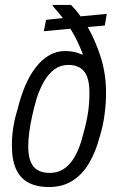

<svg xmlns="http://www.w3.org/2000/svg" viewBox="-20 -743 477 775"><path d="M177 12Q129 12 95.5 -5.5Q62 -23 45 -60Q28 -97 28 -156Q28 -194 34 -231Q40 -268 51 -302Q63 -352 81 -395Q99 -438 123.5 -470Q148 -502 178 -519.5Q208 -537 242 -537Q262 -537 279 -533.5Q296 -530 312 -522L314 -526Q302 -556 290 -580.5Q278 -605 264 -627L157 -617L166 -663L234 -670Q223 -684 212 -696.5Q201 -709 192 -720L193 -723H267Q275 -715 286 -702Q297 -689 305 -677L411 -687L403 -640L334 -634Q366 -578 387 -511Q408 -444 408 -369Q408 -326 402 -280.5Q396 -235 383 -193Q367 -131 339.5 -84.5Q312 -38 272 -13Q232 12 177 12ZM181 -45Q212 -45 236.5 -60.5Q261 -76 279 -106Q297 -136 309 -176Q317 -204 323.5 -230Q330 -256 334 -280Q338 -304 339.5 -326.5Q341 -349 341 -369Q341 -409 331.5 -433.5Q322 -458 303 -469.5Q284 -481 256 -481Q225 -481 201 -464Q177 -447 159 -416.5Q141 -386 128 -346Q117 -308 109.5 -273.5Q102 -239 98 -208.5Q94 -178 94 -152Q94 -113 104 -89.5Q114 -66 133.5 -55.5Q153 -45 181 -45Z"/></svg>

Font: Archivo Condensed Light
Style: Italic
Weight: 300
Width: 3
Italic angle: -10°
Designer: Hector Gatti
Foundry: Omnibus-Type
Version: Version 2.001